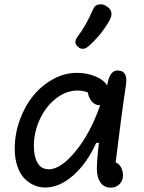

<svg xmlns="http://www.w3.org/2000/svg" viewBox="-20 -847 660 879"><path d="M187.5 11.5Q161.5 11.5 137.5 1.5Q113.5 -8.5 93 -28.8Q72.5 -49 60 -84.5Q47.5 -120 47.5 -166Q47.5 -234.5 71 -298.8Q94.5 -363 133.2 -410Q172 -457 224.2 -485.2Q276.5 -513.5 331.5 -513.5Q376.5 -513.5 415.2 -498Q454 -482.5 470.5 -456L472 -463.5Q477.5 -494.5 490 -510.2Q502.5 -526 523.5 -524Q566.5 -521 556.5 -457Q535 -315 509.5 -103.5Q525 -97.5 534 -80.8Q543 -64 543 -44.5Q543 -19.5 527 -3.8Q511 12 486.5 12Q456.5 12 440 -11.5Q423.5 -35 423.5 -73Q423.5 -116 433 -193H420.5Q378 -99 315 -43.8Q252 11.5 187.5 11.5ZM135 -178Q135 -130.5 152 -101.2Q169 -72 204 -72Q258.5 -72 326.5 -155Q394.5 -238 438.5 -365.5H436Q415 -365.5 400.8 -381.8Q386.5 -398 382 -424Q359 -432.5 335.5 -432.5Q281.5 -432.5 234.5 -394.8Q187.5 -357 161.2 -298.5Q135 -240 135 -178ZM335 -679Q313 -649 341 -629.5Q349.5 -623.5 358.5 -623.5Q367.5 -623.5 375 -628Q382.5 -632.5 392.5 -641.5Q450 -695.5 482.5 -756Q504 -796.5 467 -819Q451 -830 431.8 -826.5Q412.5 -823 405 -802Q373 -728.5 335 -679Z"/></svg>

Font: Monaspace Radon
Style: Regular
Weight: 400
Designer: Riley Cran & the Lettermatic Team
Foundry: Lettermatic
Version: Version 1.000 (Monaspace Radon)